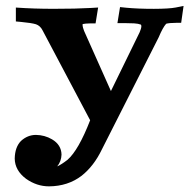

<svg xmlns="http://www.w3.org/2000/svg" viewBox="-20 -413 653 656"><path d="M51.7 -338.1C75.5 -335.9 92.6 -333.2 102.9 -330.1C112.7 -326.6 120.2 -319.7 125.3 -309.5L288 -2.1C261.6 66 235.8 111 210.6 133.1C196.6 143.9 184.9 151.4 175.5 155.5C184.8 144 189.7 130.6 190.2 115.2C189.7 92.9 178.9 75.5 157.7 63C141.1 53.3 122.8 48.2 102.5 47.9C83.4 48.1 66.5 55 51.8 68.5C38 82.4 30.8 102.5 30.3 128.9C30.7 155.9 43.7 179 69.2 198C93.5 215.1 119.6 223.7 147.5 223.7C190.6 223.4 227.7 211.3 258.9 187.5C286.8 165.4 309.7 135.6 327.7 98.3C457.2 -157.3 522 -285.2 522.2 -285.6C531.6 -308 540.1 -323.4 547.7 -331.8C553.9 -333.8 565.4 -334.9 582 -335H599L607.2 -392.7L580.1 -387.3C565 -384.4 540.3 -382.9 505.9 -382.8C468.5 -382.8 437 -384.1 411.4 -386.6L390.1 -388.8L381.2 -334H406.7C418.1 -334 428.6 -333.7 438.1 -333.2C447.7 -332.7 455.5 -331.2 461.6 -328.8C462.4 -327.7 462.8 -325.9 463 -323.2C462.8 -318 460.8 -311.1 457 -302.5L359 -101.9L267.3 -307.4C264.1 -316.2 262.5 -321.9 262.3 -324.6C262.1 -327.2 262.1 -329.3 262.3 -330.8C268.9 -332.2 277.3 -332.9 287.4 -333H306.5L315.3 -387.3L288.1 -385.7C255.5 -383.8 214.2 -382.9 164.1 -382.9C118.7 -382.8 75.4 -384.3 34.2 -387.2V-339.7Z"/></svg>

Font: Bentham
Style: Bold
Weight: 700
Version: Version 002.001